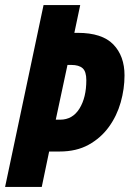

<svg xmlns="http://www.w3.org/2000/svg" viewBox="-23 -734 509 754"><path d="M-3 0 148 -714H292L269 -605H282Q378 -605 422 -559.5Q466 -514 466 -438Q466 -385 451 -332Q436 -279 404.5 -235.5Q373 -192 325 -165.5Q277 -139 211 -139H170L141 0ZM213 -264Q262 -264 289 -307.5Q316 -351 316 -419Q316 -453 301.5 -466Q287 -479 257 -479H242L196 -264Z"/></svg>

Font: Noto Sans ExtraCondensed ExtraBold
Style: Italic
Weight: 800
Width: 2
Italic angle: -12°
Designer: Monotype Design Team
Foundry: Monotype Imaging Inc.
Version: Version 2.013; ttfautohint (v1.8.4.7-5d5b)